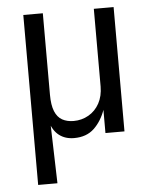

<svg xmlns="http://www.w3.org/2000/svg" viewBox="-50 -532 597 754"><g transform="rotate(-5 248.5 -155.0)"><path d="M70 180V-490H147V-169Q147 -128 157 -103.5Q167 -79 186 -68.5Q205 -58 231 -58Q263 -58 290 -73.5Q317 -89 332.5 -117.5Q348 -146 348 -184V-490H426V0H351V-94H352Q336 -48 306 -19.5Q276 9 227 9Q192 9 168 -9.5Q144 -28 133 -65H139L146 180Z"/></g></svg>

Font: Nunito Sans 10pt Condensed
Style: Regular
Weight: 400
Width: 3
Designer: Vernon Adams
Foundry: Vernon Adams
Version: Version 3.101;gftools[0.9.27]